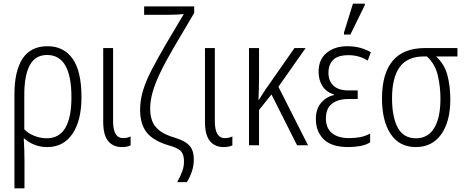

<svg xmlns="http://www.w3.org/2000/svg" viewBox="-20 -795 2551 1051"><path d="M59 236V-278Q59 -406 103.5 -474Q148 -542 240 -542Q329 -542 377.5 -473.5Q426 -405 426 -263Q426 -136 377 -63Q328 10 239 10Q200 10 168 -3Q136 -16 113 -37H110Q112 -4 113 26.5Q114 57 114 87V236ZM236 -38Q371 -38 371 -263Q371 -494 238 -494Q173 -494 143 -438Q113 -382 113 -278V-87Q134 -65 167.5 -51.5Q201 -38 236 -38Z M647 10Q599 10 572 -23Q545 -56 545 -128V-532H599V-131Q599 -39 654 -39Q676 -39 695 -48V1Q686 5 674.5 7.5Q663 10 647 10Z M950 202Q968 170 978 142Q988 114 987 86Q987 54 972.5 35Q958 16 908 2Q823 -22 785 -67.5Q747 -113 747 -195Q747 -246 762.5 -298Q778 -350 810 -412Q842 -474 891 -558L986 -718Q970 -716 945.5 -715Q921 -714 895 -714H769V-760H1043V-724L932 -536Q885 -456 856.5 -396Q828 -336 815 -289Q802 -242 802 -200Q802 -164 812.5 -134.5Q823 -105 851.5 -81.5Q880 -58 935 -42Q994 -24 1017.5 2.5Q1041 29 1041 78Q1041 111 1031 141.5Q1021 172 1003 202Z M1204 10Q1156 10 1129 -23Q1102 -56 1102 -128V-532H1156V-131Q1156 -39 1211 -39Q1233 -39 1252 -48V1Q1243 5 1231.5 7.5Q1220 10 1204 10Z M1653 -532 1504 -320 1666 0H1606L1466 -278L1398 -193V0H1343V-532H1398V-375Q1398 -342 1397 -310Q1396 -278 1395 -248H1397Q1406 -263 1414.5 -276Q1423 -289 1432 -303L1592 -532Z M1887 10Q1794 10 1751.5 -33Q1709 -76 1709 -143Q1709 -199 1737.5 -232Q1766 -265 1808 -275V-278Q1766 -291 1745 -324Q1724 -357 1724 -402Q1724 -470 1768.5 -506Q1813 -542 1881 -542Q1920 -542 1952.5 -533Q1985 -524 2010 -509L1993 -463Q1972 -477 1945 -485Q1918 -493 1888 -493Q1830 -493 1804 -467.5Q1778 -442 1778 -396Q1778 -351 1806 -325.5Q1834 -300 1886 -300H1938V-253H1887Q1830 -253 1797 -227Q1764 -201 1764 -147Q1764 -94 1797 -66.5Q1830 -39 1891 -39Q1924 -39 1952.5 -44.5Q1981 -50 2006 -64V-16Q1985 -2 1953.5 4Q1922 10 1887 10ZM1863 -606V-617L1912 -775H1977V-767L1898 -606Z M2256 10Q2166 10 2118.5 -61.5Q2071 -133 2071 -256Q2071 -392 2129.5 -462Q2188 -532 2307 -532H2484V-486H2367Q2413 -444 2429 -383.5Q2445 -323 2445 -251Q2445 -130 2395.5 -60Q2346 10 2256 10ZM2257 -38Q2323 -38 2357 -94.5Q2391 -151 2391 -254Q2391 -321 2376.5 -382.5Q2362 -444 2317 -486H2300Q2210 -486 2168 -428Q2126 -370 2126 -257Q2126 -154 2157.5 -96Q2189 -38 2257 -38Z"/></svg>

Font: Noto Sans Condensed Light
Style: Regular
Weight: 300
Width: 3
Designer: Monotype Design Team
Foundry: Monotype Imaging Inc.
Version: Version 2.013; ttfautohint (v1.8.4.7-5d5b)